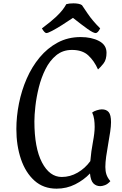

<svg xmlns="http://www.w3.org/2000/svg" viewBox="-20 -1109 729 1150"><path d="M319 21Q240 21 186.5 -27Q133 -75 105.5 -156Q78 -237 78 -336Q78 -411 93.5 -489Q109 -567 140 -638Q171 -709 217.5 -765Q264 -821 325.5 -854Q387 -887 463 -887Q528 -887 573 -863.5Q618 -840 618 -793Q618 -752 600.5 -729.5Q583 -707 567 -693Q544 -745 508.5 -777.5Q473 -810 411 -810Q356 -810 317 -778Q278 -746 252.5 -695Q227 -644 212.5 -585.5Q198 -527 192 -473Q186 -419 186 -382Q186 -223 231.5 -136Q277 -49 350 -49Q400 -49 445 -75Q490 -101 521 -144Q526 -203 536.5 -258Q547 -313 547 -349Q547 -372 544 -394Q541 -416 532 -435Q542 -443 560 -448.5Q578 -454 590 -454Q617 -454 631 -437.5Q645 -421 645 -377Q645 -354 640 -319.5Q635 -285 628 -246.5Q621 -208 616 -172Q611 -136 611 -109Q611 -84 617.5 -64Q624 -44 641 -24Q625 -6 608.5 0Q592 6 581 6Q556 6 539.5 -10.5Q523 -27 519 -70Q482 -31 430.5 -5Q379 21 319 21ZM258 -911Q247 -911 231 -939Q286 -980 314 -1006.5Q342 -1033 355.5 -1051Q369 -1069 377 -1084Q394 -1089 420 -1089Q435 -1089 449 -1086.5Q463 -1084 471 -1078Q478 -1068 505.5 -1027Q533 -986 580 -939Q566 -911 553 -911Q539 -911 504.5 -935.5Q470 -960 417 -1002Q385 -980 351.5 -959Q318 -938 292.5 -924.5Q267 -911 258 -911Z"/></svg>

Font: Paprika
Style: Regular
Weight: 400
Designer: Eduardo Rodriguez Tunni
Foundry: Eduardo Rodriguez Tunni
Version: Version 1.010; ttfautohint (v1.8.3)